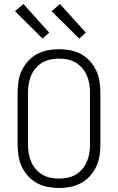

<svg xmlns="http://www.w3.org/2000/svg" viewBox="-20 -928 590 960"><path d="M275 12Q247 12 218.5 6.5Q190 1 165 -12.5Q140 -26 120.5 -47.5Q101 -69 89 -94.5Q77 -120 72.5 -148.5Q68 -177 68 -205V-465Q68 -493 72.5 -521.5Q77 -550 89 -575.5Q101 -601 120.5 -622.5Q140 -644 165 -657.5Q190 -671 218.5 -676.5Q247 -682 275 -682Q303 -682 331.5 -676.5Q360 -671 385 -657.5Q410 -644 429.5 -622.5Q449 -601 461 -575.5Q473 -550 477.5 -521.5Q482 -493 482 -465V-205Q482 -177 477.5 -148.5Q473 -120 461 -94.5Q449 -69 429.5 -47.5Q410 -26 385 -12.5Q360 1 331.5 6.5Q303 12 275 12ZM275 -35Q297 -35 318.5 -39.5Q340 -44 358.5 -55Q377 -66 391.5 -83Q406 -100 414.5 -120Q423 -140 426.5 -161.5Q430 -183 430 -205V-465Q430 -487 426.5 -508.5Q423 -530 414.5 -550Q406 -570 391.5 -587Q377 -604 358.5 -615Q340 -626 318.5 -630.5Q297 -635 275 -635Q253 -635 231.5 -630.5Q210 -626 191.5 -615Q173 -604 158.5 -587Q144 -570 135.5 -550Q127 -530 123.5 -508.5Q120 -487 120 -465V-205Q120 -183 123.5 -161.5Q127 -140 135.5 -120Q144 -100 158.5 -83Q173 -66 191.5 -55Q210 -44 231.5 -39.5Q253 -35 275 -35ZM376 -735 238 -872 280 -908 409 -765ZM193 -735 55 -872 97 -908 226 -765Z"/></svg>

Font: Lode Dark Term
Style: Regular
Weight: 400
Monospace: yes
Designer: Belleve Invis
Foundry: Belleve Invis
Version: Version 29.2.0